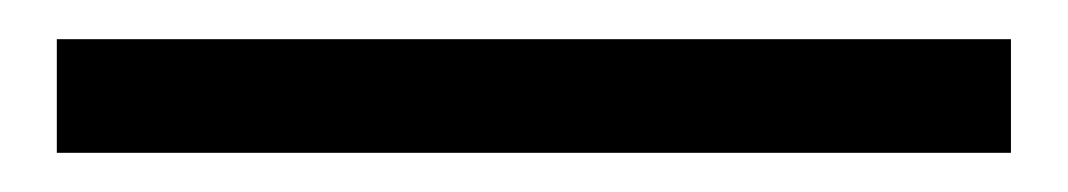

<svg xmlns="http://www.w3.org/2000/svg" viewBox="-20 -20 545 98"><path d="M9 58V0H496V58Z"/></svg>

Font: Mulish ExtraLight Medium
Style: Regular
Weight: 500
Version: Version 3.603